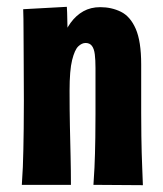

<svg xmlns="http://www.w3.org/2000/svg" viewBox="-20 -543 479 563"><path d="M399 0 254 -1Q256 -30 257 -51Q258 -72 258.5 -92Q259 -112 259.5 -139Q260 -166 260 -208Q260 -228 260 -247Q260 -266 260 -289.5Q260 -313 260 -344Q260 -367 258 -383.5Q256 -400 249.5 -408.5Q243 -417 231 -417Q220 -417 209.5 -407Q199 -397 191.5 -367Q184 -337 184 -277L141 -267Q141 -312 146 -351.5Q151 -391 161 -422.5Q171 -454 187 -476Q203 -498 224.5 -510Q246 -522 274 -522Q307 -522 334.5 -508.5Q362 -495 378 -458.5Q394 -422 394 -354Q394 -322 394 -297.5Q394 -273 394 -252.5Q394 -232 394 -212Q394 -172 394.5 -144Q395 -116 395.5 -95Q396 -74 397 -52Q398 -30 399 0ZM44 -1Q46 -29 47 -53.5Q48 -78 48.5 -104.5Q49 -131 49.5 -165Q50 -199 50 -247Q50 -312 49.5 -363Q49 -414 49 -452.5Q49 -491 48 -516L176 -523Q177 -511 177.5 -478Q178 -445 179.5 -394Q181 -343 184 -277Q184 -220 185 -172.5Q186 -125 187 -83.5Q188 -42 188 -1Z"/></svg>

Font: Truculenta Black
Style: Regular
Weight: 900
Version: Version 1.002